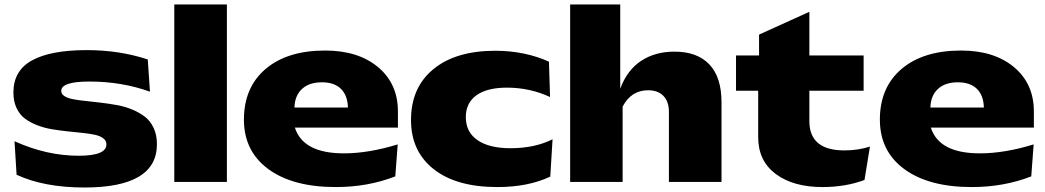

<svg xmlns="http://www.w3.org/2000/svg" viewBox="-20 -814 4676 859"><path d="M40 -399.9Q40 -498.5 123.8 -544.2Q207.5 -589.8 368.2 -589.8Q515.1 -589.8 641.1 -547.9L650.9 -403.8Q524.9 -449.2 379.9 -449.2Q253.9 -449.2 253.9 -407.2Q253.9 -393.1 268.6 -383.8Q283.2 -374.5 308.1 -369.9Q333 -365.2 365 -362.1Q397 -358.9 432.6 -354.5Q468.3 -350.1 503.7 -343.8Q539.1 -337.4 571 -324.2Q603 -311 627.9 -292Q652.8 -272.9 667.5 -241.5Q682.1 -210 682.1 -168.9Q682.1 24.9 357.9 24.9Q177.2 24.9 54.2 -32.2L44.9 -182.1Q188.5 -117.2 332 -117.2Q456.1 -117.2 456.1 -168Q456.1 -184.6 441.9 -195.3Q427.7 -206.1 403.6 -211.2Q379.4 -216.3 348.1 -219.5Q316.9 -222.7 282.5 -226.3Q248 -230 213.6 -235.6Q179.2 -241.2 147.9 -253.2Q116.7 -265.1 92.5 -282.7Q68.4 -300.3 54.2 -330.3Q40 -360.4 40 -399.9Z M759.8 -793.9H995.1V0H759.8Z M1071.3 -278.8Q1071.3 -422.9 1168.2 -505.4Q1265.1 -587.9 1434.6 -587.9Q1582.5 -587.9 1671.4 -513.7Q1760.3 -439.5 1760.3 -314.9V-243.2H1299.3Q1335.9 -127.9 1518.6 -127.9Q1628.9 -127.9 1759.3 -168L1748.5 -24.9Q1626 22.9 1482.4 22.9Q1290 22.9 1180.7 -57.4Q1071.3 -137.7 1071.3 -278.8ZM1536.6 -333Q1535.2 -387.2 1505.4 -416.5Q1475.6 -445.8 1420.4 -445.8Q1363.3 -445.8 1331.1 -416Q1298.8 -386.2 1297.4 -333Z M2195.8 -586.9Q2327.6 -586.9 2436 -538.1L2440.9 -379.9Q2350.6 -421.9 2248 -421.9Q2159.2 -421.9 2111.6 -387.7Q2064 -353.5 2064 -290Q2064 -223.6 2116 -187.3Q2168 -150.9 2264.2 -150.9Q2372.1 -150.9 2452.1 -190.9L2441.9 -23.9Q2343.3 22.9 2205.1 22.9Q2022 22.9 1920.4 -57.1Q1818.8 -137.2 1818.8 -276.9Q1818.8 -422.4 1918.9 -504.6Q2019 -586.9 2195.8 -586.9Z M2530.8 0V-793.9H2754.9V-417Q2785.6 -500.5 2848.4 -541.7Q2911.1 -583 2997.1 -583Q3099.6 -583 3153.8 -525.6Q3208 -468.3 3208 -356.9V0H2972.7V-313Q2972.7 -359.9 2948 -385Q2923.3 -410.2 2879.9 -410.2Q2803.7 -410.2 2765.6 -336.9V0Z M3372.1 -200.2V-408.2H3272.9V-565.9H3376V-659.2L3601.1 -761.2V-565.9H3843.8V-408.2H3601.1V-272Q3601.1 -141.1 3757.8 -141.1Q3818.8 -141.1 3872.1 -158.2L3847.7 -8.8Q3762.7 22.9 3659.7 22.9Q3529.3 22.9 3450.7 -35.6Q3372.1 -94.2 3372.1 -200.2Z M3916.5 -278.8Q3916.5 -422.9 4013.4 -505.4Q4110.4 -587.9 4279.8 -587.9Q4427.7 -587.9 4516.6 -513.7Q4605.5 -439.5 4605.5 -314.9V-243.2H4144.5Q4181.2 -127.9 4363.8 -127.9Q4474.1 -127.9 4604.5 -168L4593.8 -24.9Q4471.2 22.9 4327.6 22.9Q4135.3 22.9 4025.9 -57.4Q3916.5 -137.7 3916.5 -278.8ZM4381.8 -333Q4380.4 -387.2 4350.6 -416.5Q4320.8 -445.8 4265.6 -445.8Q4208.5 -445.8 4176.3 -416Q4144 -386.2 4142.6 -333Z"/></svg>

Font: Mattone
Style: Bold
Weight: 700
Width: 6
Designer: Nunzio Mazzaferro
Foundry: Collletttivo
Version: Version 2.000;Glyphs 3.2 (3217)